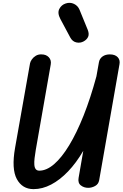

<svg xmlns="http://www.w3.org/2000/svg" viewBox="-20 -1307 853 1336"><path d="M213.5 9Q135 9 97 -61.2Q59 -131.5 85 -279L189 -866.5Q191.5 -879 201.8 -893.8Q212 -908.5 229.2 -919Q246.5 -929.5 269 -928.5Q301 -928.5 319.8 -908.5Q338.5 -888.5 333 -858L229 -264.5Q223.5 -232.5 220.5 -206Q217.5 -179.5 219 -160Q220.5 -140.5 228.8 -130Q237 -119.5 253.5 -119.5Q304 -119.5 356.8 -165Q409.5 -210.5 461.5 -296.2Q513.5 -382 561.8 -503.2Q610 -624.5 651 -776L668.5 -874.5Q673 -899 693.2 -913.8Q713.5 -928.5 744 -928.5Q780.5 -928.5 798.8 -909.2Q817 -890 811.5 -860.5L670 -52.5Q665 -25.5 641.8 -12.8Q618.5 0 594 0Q564 0 542.2 -17.2Q520.5 -34.5 527 -70L559.5 -257.5Q510.5 -173.5 453.5 -114Q396.5 -54.5 335.8 -22.8Q275 9 213.5 9ZM562 -1019Q538.5 -1006 511.5 -1011.8Q484.5 -1017.5 469 -1046L400 -1175Q378 -1216.5 392.8 -1245Q407.5 -1273.5 437.5 -1283Q467.5 -1293 494.8 -1280Q522 -1267 533.5 -1239L590.5 -1099.5Q602 -1070 593 -1050.5Q584 -1031 562 -1019Z"/></svg>

Font: Edu AU VIC WA NT Hand
Style: Bold
Weight: 700
Version: Version 1.001